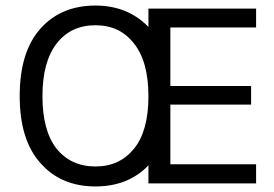

<svg xmlns="http://www.w3.org/2000/svg" viewBox="-20 -661 987 692"><path d="M463 -504Q412 -570 324 -570Q235 -570 184 -504Q133 -438 133 -314Q133 -190 184 -125Q236 -61 324 -61Q411 -61 463 -125Q515 -189 515 -314Q515 -439 463 -504ZM903 -562H594V-351H885V-284H594V-69H903V0H515V-65Q442 11 324 11Q200 11 126 -73Q51 -156 51 -315Q51 -474 126 -558Q200 -641 324 -641Q440 -641 515 -564V-630H903Z"/></svg>

Font: Karla Neue
Style: Regular
Weight: 400
Designer: Jonathan Pinhorn
Foundry: PYRS Fontlab Ltd. / Made with FontLab
Version: Version 1.000;PS 001.001;hotconv 1.0.56